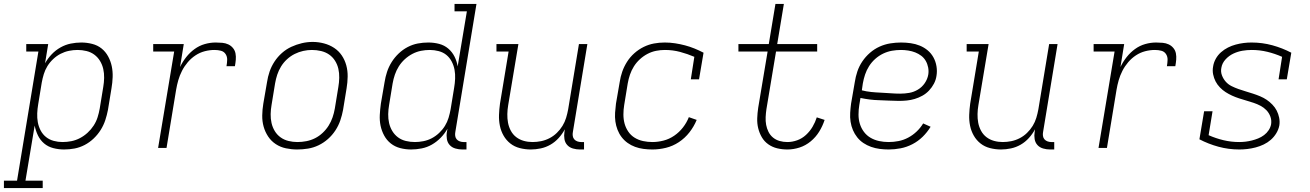

<svg xmlns="http://www.w3.org/2000/svg" viewBox="-69 -755 6689 980"><path d="M-49 205V167H18L127 -492H65V-530H177L161 -432Q175 -457 195 -478Q215 -499 240 -513Q265 -527 292 -532.5Q319 -538 346 -538Q346 -538 346 -538Q346 -538 346 -538Q374 -538 401.5 -531Q429 -524 449.5 -507.5Q470 -491 483 -467Q496 -443 501.5 -416.5Q507 -390 506 -361.5Q505 -333 500 -304L482 -194Q477 -168 468.5 -142Q460 -116 445 -92Q430 -68 409 -48Q388 -28 363 -15Q338 -2 311.5 3Q285 8 258 8Q230 8 203 1Q176 -6 156 -23Q136 -40 124.5 -64Q113 -88 108 -114L61 167H149V205ZM250 -30Q273 -30 295.5 -34.5Q318 -39 339 -50Q360 -61 378 -77.5Q396 -94 409 -114Q422 -134 429 -156Q436 -178 440 -201L458 -311Q462 -334 462.5 -357.5Q463 -381 458 -403Q453 -425 441.5 -444Q430 -463 412.5 -476Q395 -489 372.5 -494.5Q350 -500 327 -500Q305 -500 283 -495.5Q261 -491 240.5 -480.5Q220 -470 202.5 -453.5Q185 -437 173 -417.5Q161 -398 154.5 -376.5Q148 -355 144 -333L126 -223Q122 -200 121 -176.5Q120 -153 124 -131Q128 -109 138.5 -89Q149 -69 166 -55.5Q183 -42 205 -36Q227 -30 250 -30Z M738 0 820 -492H713V-530H869L850 -413Q863 -440 881.5 -463.5Q900 -487 924 -504.5Q948 -522 976 -530Q1004 -538 1032 -538Q1049 -538 1065.5 -536.5Q1082 -535 1096 -528.5Q1110 -522 1120 -510Q1130 -498 1133 -482.5Q1136 -467 1134.5 -450Q1133 -433 1130 -417H1087Q1090 -433 1090.5 -449.5Q1091 -466 1082.5 -479Q1074 -492 1058.5 -496Q1043 -500 1026 -500Q1001 -500 976 -493.5Q951 -487 929 -472.5Q907 -458 889.5 -437.5Q872 -417 860 -393.5Q848 -370 841 -345.5Q834 -321 830 -297L781 0Z M1448 8Q1419 8 1390.5 2Q1362 -4 1338.5 -19.5Q1315 -35 1299.5 -58.5Q1284 -82 1276.5 -109Q1269 -136 1269.5 -166Q1270 -196 1275 -226L1294 -336Q1298 -363 1307 -389.5Q1316 -416 1332 -440.5Q1348 -465 1370 -484.5Q1392 -504 1418 -516Q1444 -528 1471.5 -534.5Q1499 -541 1527 -541Q1556 -541 1584.5 -533.5Q1613 -526 1636.5 -510.5Q1660 -495 1675.5 -472Q1691 -449 1698.5 -421.5Q1706 -394 1705.5 -364Q1705 -334 1700 -304L1682 -194Q1677 -167 1668 -140.5Q1659 -114 1643 -89.5Q1627 -65 1605 -45.5Q1583 -26 1557 -13.5Q1531 -1 1503 3.5Q1475 8 1448 8ZM1449 -30Q1472 -30 1495 -34.5Q1518 -39 1539 -49.5Q1560 -60 1578 -77Q1596 -94 1608.5 -114Q1621 -134 1628.5 -156Q1636 -178 1640 -201L1658 -311Q1662 -334 1662.5 -358Q1663 -382 1658 -404Q1653 -426 1641 -445Q1629 -464 1611 -476.5Q1593 -489 1570 -494.5Q1547 -500 1523 -500Q1501 -500 1478.5 -495Q1456 -490 1435 -479.5Q1414 -469 1396 -452.5Q1378 -436 1365.5 -415.5Q1353 -395 1346 -373.5Q1339 -352 1335 -329L1317 -219Q1313 -196 1312.5 -172.5Q1312 -149 1317 -127Q1322 -105 1333.5 -86Q1345 -67 1363 -54Q1381 -41 1403.5 -35.5Q1426 -30 1449 -30Z M2029 8Q2001 8 1974 1Q1947 -6 1926 -22.5Q1905 -39 1892 -63Q1879 -87 1873.5 -113.5Q1868 -140 1869.5 -168.5Q1871 -197 1875 -226L1894 -336Q1898 -362 1906.5 -388Q1915 -414 1930 -438Q1945 -462 1966 -482Q1987 -502 2012 -515Q2037 -528 2063.5 -533Q2090 -538 2117 -538Q2146 -538 2172.5 -531Q2199 -524 2219 -507Q2239 -490 2251 -466Q2263 -442 2267 -416L2314 -697H2251V-735H2363L2255 -81Q2253 -71 2254.5 -61Q2256 -51 2262 -44Q2268 -37 2277.5 -33.5Q2287 -30 2297 -30H2312V8H2291Q2273 8 2255.5 3Q2238 -2 2226.5 -14.5Q2215 -27 2212 -45Q2209 -63 2212 -81L2215 -98Q2201 -73 2180.5 -52Q2160 -31 2135.5 -17Q2111 -3 2083.5 2.5Q2056 8 2029 8Q2029 8 2029 8Q2029 8 2029 8ZM2049 -30Q2070 -30 2092.5 -34.5Q2115 -39 2135 -49.5Q2155 -60 2172.5 -76.5Q2190 -93 2202 -112.5Q2214 -132 2220.5 -153.5Q2227 -175 2231 -197L2249 -307Q2253 -330 2254 -353.5Q2255 -377 2251 -399Q2247 -421 2236.5 -441Q2226 -461 2209.5 -474.5Q2193 -488 2170.5 -494Q2148 -500 2125 -500Q2102 -500 2079.5 -495.5Q2057 -491 2036 -480Q2015 -469 1997 -452.5Q1979 -436 1966.5 -416Q1954 -396 1946.5 -374Q1939 -352 1935 -329L1917 -219Q1913 -196 1912.5 -172.5Q1912 -149 1917 -127Q1922 -105 1933.5 -86Q1945 -67 1962.5 -54Q1980 -41 2002.5 -35.5Q2025 -30 2049 -30Z M2640 8Q2612 8 2584.5 1Q2557 -6 2536 -22.5Q2515 -39 2501.5 -62.5Q2488 -86 2482.5 -113Q2477 -140 2478 -168.5Q2479 -197 2483 -226L2527 -492H2465V-530H2577L2525 -219Q2521 -196 2520.5 -173Q2520 -150 2524 -128.5Q2528 -107 2538.5 -87.5Q2549 -68 2566 -55Q2583 -42 2604.5 -36Q2626 -30 2649 -30Q2671 -30 2693 -34.5Q2715 -39 2735.5 -49.5Q2756 -60 2773 -76.5Q2790 -93 2802 -112.5Q2814 -132 2820.5 -153.5Q2827 -175 2831 -197L2886 -530H2929L2855 -81Q2853 -71 2854.5 -61Q2856 -51 2862 -44Q2868 -37 2877.5 -33.5Q2887 -30 2897 -30H2912V8H2891Q2873 8 2855.5 3Q2838 -2 2826.5 -14.5Q2815 -27 2812 -45Q2809 -63 2812 -81L2814 -95Q2801 -71 2782.5 -50.5Q2764 -30 2740.5 -16.5Q2717 -3 2691 2.5Q2665 8 2640 8Z M3261 8Q3238 8 3215.5 5Q3193 2 3172.5 -5.5Q3152 -13 3134.5 -25.5Q3117 -38 3104 -55Q3091 -72 3083 -92.5Q3075 -113 3072 -135Q3069 -157 3070.5 -180Q3072 -203 3075 -226L3094 -336Q3098 -363 3107 -389Q3116 -415 3131.5 -439.5Q3147 -464 3169 -483.5Q3191 -503 3216.5 -515.5Q3242 -528 3269 -533Q3296 -538 3324 -538Q3351 -538 3377 -534Q3403 -530 3427.5 -523.5Q3452 -517 3475.5 -507.5Q3499 -498 3522 -486L3499 -350H3457L3475 -465Q3440 -480 3402.5 -490Q3365 -500 3325 -500Q3302 -500 3279.5 -495.5Q3257 -491 3236 -480Q3215 -469 3197 -452.5Q3179 -436 3166.5 -416Q3154 -396 3146.5 -374Q3139 -352 3135 -329L3117 -219Q3113 -195 3113 -170.5Q3113 -146 3119 -124Q3125 -102 3138 -83Q3151 -64 3170.5 -52Q3190 -40 3213.5 -35Q3237 -30 3261 -30Q3289 -30 3318 -37.5Q3347 -45 3372.5 -62.5Q3398 -80 3417 -104.5Q3436 -129 3447 -157L3487 -143Q3473 -109 3450 -79.5Q3427 -50 3396 -29.5Q3365 -9 3330 -0.5Q3295 8 3261 8Z M3950 8Q3923 8 3898 2Q3873 -4 3852.5 -18.5Q3832 -33 3819.5 -54.5Q3807 -76 3801 -100.5Q3795 -125 3796 -151.5Q3797 -178 3801 -205L3849 -492H3700V-530H3855L3889 -735H3932L3898 -530H4102V-492H3892L3843 -198Q3840 -178 3839 -157.5Q3838 -137 3841.5 -118Q3845 -99 3853.5 -82Q3862 -65 3876.5 -53Q3891 -41 3910 -35.5Q3929 -30 3950 -30Q3975 -30 4000 -39Q4025 -48 4045 -66.5Q4065 -85 4078.5 -108Q4092 -131 4100 -156L4140 -143Q4130 -112 4112.5 -83.5Q4095 -55 4069 -33.5Q4043 -12 4012 -2Q3981 8 3950 8Z M4467 8Q4444 8 4421 5Q4398 2 4377 -5.5Q4356 -13 4338 -25Q4320 -37 4306.5 -54Q4293 -71 4284.5 -91Q4276 -111 4272.5 -133.5Q4269 -156 4270.5 -179.5Q4272 -203 4275 -226L4294 -336Q4298 -363 4307 -390Q4316 -417 4332.5 -441.5Q4349 -466 4371.5 -485.5Q4394 -505 4420.5 -517Q4447 -529 4475 -533.5Q4503 -538 4530 -538Q4555 -538 4579.5 -534.5Q4604 -531 4626 -522Q4648 -513 4666 -498Q4684 -483 4695.5 -462Q4707 -441 4711 -416.5Q4715 -392 4711 -368Q4708 -347 4698 -328Q4688 -309 4673 -293Q4658 -277 4639 -266.5Q4620 -256 4600 -250Q4580 -244 4559.5 -242Q4539 -240 4519 -240Q4494 -240 4469 -241.5Q4444 -243 4419.5 -243.5Q4395 -244 4371 -247Q4347 -250 4323 -255L4317 -219Q4313 -195 4313 -170Q4313 -145 4320 -122.5Q4327 -100 4341 -81.5Q4355 -63 4375 -51.5Q4395 -40 4418.5 -35Q4442 -30 4467 -30Q4492 -30 4517.5 -35Q4543 -40 4566.5 -52.5Q4590 -65 4609.5 -83.5Q4629 -102 4643 -125L4681 -108Q4664 -80 4640.5 -57Q4617 -34 4588 -19Q4559 -4 4528 2Q4497 8 4467 8ZM4526 -277Q4549 -277 4572 -281Q4595 -285 4616 -297.5Q4637 -310 4651 -330.5Q4665 -351 4669 -374Q4672 -392 4668.5 -410.5Q4665 -429 4656 -444.5Q4647 -460 4633 -470.5Q4619 -481 4602.5 -487.5Q4586 -494 4567 -497Q4548 -500 4530 -500Q4507 -500 4484 -496Q4461 -492 4439 -481.5Q4417 -471 4398.5 -454.5Q4380 -438 4367 -417.5Q4354 -397 4346.5 -374.5Q4339 -352 4335 -329L4330 -294Q4353 -288 4377.5 -285.5Q4402 -283 4427 -282Q4452 -281 4476.5 -279Q4501 -277 4526 -277Z M5040 8Q5012 8 4984.5 1Q4957 -6 4936 -22.5Q4915 -39 4901.5 -62.5Q4888 -86 4882.5 -113Q4877 -140 4878 -168.5Q4879 -197 4883 -226L4927 -492H4865V-530H4977L4925 -219Q4921 -196 4920.5 -173Q4920 -150 4924 -128.5Q4928 -107 4938.5 -87.5Q4949 -68 4966 -55Q4983 -42 5004.5 -36Q5026 -30 5049 -30Q5071 -30 5093 -34.5Q5115 -39 5135.5 -49.5Q5156 -60 5173 -76.5Q5190 -93 5202 -112.5Q5214 -132 5220.5 -153.5Q5227 -175 5231 -197L5286 -530H5329L5255 -81Q5253 -71 5254.5 -61Q5256 -51 5262 -44Q5268 -37 5277.5 -33.5Q5287 -30 5297 -30H5312V8H5291Q5273 8 5255.5 3Q5238 -2 5226.5 -14.5Q5215 -27 5212 -45Q5209 -63 5212 -81L5214 -95Q5201 -71 5182.5 -50.5Q5164 -30 5140.5 -16.5Q5117 -3 5091 2.5Q5065 8 5040 8Z M5538 0 5620 -492H5513V-530H5669L5650 -413Q5663 -440 5681.5 -463.5Q5700 -487 5724 -504.5Q5748 -522 5776 -530Q5804 -538 5832 -538Q5849 -538 5865.5 -536.5Q5882 -535 5896 -528.5Q5910 -522 5920 -510Q5930 -498 5933 -482.5Q5936 -467 5934.5 -450Q5933 -433 5930 -417H5887Q5890 -433 5890.5 -449.5Q5891 -466 5882.5 -479Q5874 -492 5858.5 -496Q5843 -500 5826 -500Q5801 -500 5776 -493.5Q5751 -487 5729 -472.5Q5707 -458 5689.5 -437.5Q5672 -417 5660 -393.5Q5648 -370 5641 -345.5Q5634 -321 5630 -297L5581 0Z M6257 8Q6202 8 6150.5 -6Q6099 -20 6053 -44L6077 -187H6120L6100 -65Q6136 -49 6175.5 -39.5Q6215 -30 6256 -30Q6273 -30 6289 -32Q6305 -34 6321 -38Q6337 -42 6353 -48.5Q6369 -55 6383 -65.5Q6397 -76 6406.5 -90.5Q6416 -105 6419 -121Q6422 -142 6415 -160.5Q6408 -179 6395 -192.5Q6382 -206 6365 -215Q6348 -224 6330 -230Q6312 -236 6293 -241.5Q6274 -247 6255.5 -253Q6237 -259 6219.5 -267Q6202 -275 6186.5 -285Q6171 -295 6157.5 -309Q6144 -323 6135.5 -339.5Q6127 -356 6123 -375.5Q6119 -395 6123 -416Q6126 -436 6136.5 -455Q6147 -474 6163.5 -488.5Q6180 -503 6199 -512.5Q6218 -522 6238.5 -527.5Q6259 -533 6279 -535.5Q6299 -538 6319 -538Q6374 -538 6425 -524Q6476 -510 6522 -486L6499 -350H6457L6475 -465Q6439 -481 6400 -490.5Q6361 -500 6320 -500Q6296 -500 6272.5 -496Q6249 -492 6226.5 -481.5Q6204 -471 6186.5 -452Q6169 -433 6165 -409Q6161 -389 6168 -370.5Q6175 -352 6187.5 -338Q6200 -324 6217 -315.5Q6234 -307 6252.5 -300.5Q6271 -294 6289.5 -288.5Q6308 -283 6326.5 -277Q6345 -271 6363 -263.5Q6381 -256 6396.5 -245.5Q6412 -235 6425.5 -221Q6439 -207 6447.5 -190.5Q6456 -174 6460 -154.5Q6464 -135 6461 -115Q6457 -94 6445.5 -75Q6434 -56 6417.5 -41.5Q6401 -27 6381 -17.5Q6361 -8 6340 -2.5Q6319 3 6298 5.5Q6277 8 6257 8Z"/></svg>

Font: Iosevka Curly Slab XLtEx
Style: Italic
Weight: 200
Width: 7
Italic angle: -9°
Monospace: yes
Designer: Belleve Invis
Foundry: Belleve Invis
Version: Version 11.1.0; ttfautohint (v1.8.3)